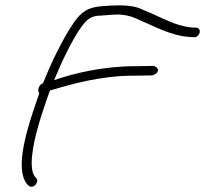

<svg xmlns="http://www.w3.org/2000/svg" viewBox="-20 -680 778 728"><path d="M122 -306C84 -198 35 -44 81 16C85 21 90 28 99 28C110 28 119 18 121 8C122 3 120 -1 118 -4L112 -11C100 -26 98 -59 102 -92C109 -158 133 -232 157 -302L169 -336C170 -337 171 -338 173 -338C175 -338 176 -338 177 -339C251 -361 363 -393 485 -393L552 -394C564 -394 577 -402 579 -412C581 -420 570 -430 560 -430L493 -429C371 -429 259 -402 185 -376C216 -450 252 -527 290 -580C309 -605 324 -621 364 -621L404 -624C445 -628 477 -619 500 -608C562 -582 624 -546 696 -540L715 -539C724 -537 735 -547 737 -556C739 -566 735 -573 726 -575L707 -576C678 -578 644 -589 622 -599C590 -612 557 -629 529 -640C516 -646 504 -651 491 -654C457 -662 412 -660 371 -657C310 -653 288 -633 261 -596C219 -535 176 -447 143 -364H142C128 -360 120 -336 129 -327Z"/></svg>

Font: Stray Cat
Style: ExtObl
Weight: 400
Version: Version 1.0